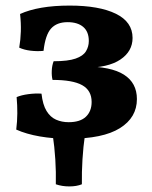

<svg xmlns="http://www.w3.org/2000/svg" viewBox="-20 -485 540 681"><path d="M223.8 7.2Q169.2 7.2 121.2 -1.1Q73.2 -9.4 37.6 -25.4Q41.2 -54 41.4 -82.8Q41.6 -111.6 39 -140.6Q55.8 -147.8 80.9 -151.1Q106 -154.4 127.2 -152.8Q131.6 -113.4 145.1 -91.4Q158.6 -69.4 178.9 -60.5Q199.2 -51.6 223.4 -51.6Q264.4 -51.6 284.7 -71Q305 -90.4 305 -123.4Q305 -164.2 271.5 -182.9Q238 -201.6 166.4 -201.6Q162.8 -215.6 163.6 -234.2Q164.4 -252.8 170.2 -267.8Q221.2 -267.8 248.1 -277.2Q275 -286.6 285 -303.3Q295 -320 295 -339.4Q295 -372.8 275.1 -389.6Q255.2 -406.4 219.8 -406.4Q181.4 -406.4 161.1 -383.8Q140.8 -361.2 134.4 -304.6Q112 -302.4 88.7 -305.2Q65.4 -308 48.2 -316Q53 -343.8 53.9 -373.6Q54.8 -403.4 51.2 -435.4Q83.2 -450 127.2 -457.6Q171.2 -465.2 227 -465.2Q331.8 -465.2 391 -436.2Q450.2 -407.2 450.2 -350.4Q450.2 -302.8 406.7 -273.6Q363.2 -244.4 278.2 -244.4V-249.4Q373.8 -249.4 419.7 -220.1Q465.6 -190.8 465.6 -133.6Q465.6 -68.2 405.4 -30.5Q345.2 7.2 223.8 7.2ZM178 168.6Q179 125.2 176.2 80.6Q173.4 36 166.8 -8.4H281.6Q275.2 36 272.5 80.6Q269.8 125.2 270.4 168.6Q251.8 176.2 225.8 176.2Q199.8 176.2 178 168.6Z"/></svg>

Font: Vollkorn
Style: Regular
Weight: 400
Designer: Friedrich Althausen
Foundry: Friedrich Althausen
Version: Version 4.104